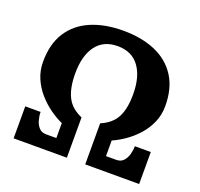

<svg xmlns="http://www.w3.org/2000/svg" viewBox="-130 -906 1098 1052"><g transform="rotate(20 418.5 -380.0)"><path d="M691.5 -186.5H784.5V0H470V-239.5Q533 -266 559.2 -315.5Q585.5 -365 585.5 -450Q585.5 -553.5 542.2 -611.8Q499 -670 416.5 -670Q334.5 -670 291.2 -611.8Q248 -553.5 248 -450Q248 -365 274 -313.2Q300 -261.5 363 -235V0H52.5V-186.5H142Q142 -163 148.8 -138.8Q155.5 -114.5 170.8 -98Q186 -81.5 212 -81.5H272V-168.5Q235.5 -185 198.5 -211.5Q161.5 -238 130 -274Q98.5 -310 79.5 -354.2Q60.5 -398.5 60.5 -450Q60.5 -553 104.5 -622Q148.5 -691 228.8 -725.5Q309 -760 416.5 -760Q524.5 -760 604.5 -725.5Q684.5 -691 728.8 -622Q773 -553 773 -450Q773 -398.5 754 -354.8Q735 -311 703.8 -275.8Q672.5 -240.5 635.2 -214.5Q598 -188.5 561.5 -172.5V-81.5H621.5Q647.5 -81.5 662.8 -98Q678 -114.5 684.8 -138.8Q691.5 -163 691.5 -186.5Z"/></g></svg>

Font: Besley* Heavy
Style: Regular
Weight: 800
Designer: Owen Earl
Foundry: indestructible type*
Version: Version 3.000; ttfautohint (v1.8.3)